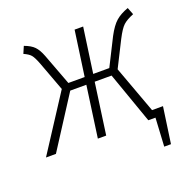

<svg xmlns="http://www.w3.org/2000/svg" viewBox="-121 -649 894 908"><g transform="rotate(-20 325.5 -194.5)"><path d="M559 -39H614L588 143H554L562 0H526L435 -258H350L314 0H272L308 -258H227L61 0H11L192 -279L137 -427Q124 -461 113.5 -473.5Q103 -486 78 -497L93 -532Q126 -520 142.5 -503Q159 -486 172 -452L231 -295H313L345 -522H388L356 -295H437L506 -432Q530 -477 553.5 -497.5Q577 -518 616 -532L630 -496Q595 -482 577.5 -466Q560 -450 537 -405L472 -276Z"/></g></svg>

Font: Fira Sans Condensed ExtraLight
Style: Italic
Weight: 275
Width: 3
Italic angle: -8°
Designer: Carrois Corporate & Edenspiekermann AG
Foundry: Carrois Corporate GbR & Edenspiekermann AG
Version: Version 4.203